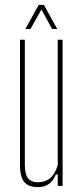

<svg xmlns="http://www.w3.org/2000/svg" viewBox="-20 -763 337 788"><path d="M136 5Q97 5 79.5 -16Q62 -37 62 -86V-600H82V-86Q82 -48 95 -31.5Q108 -15 136 -15Q197 -15 217 -86V-600H237V0H217V-47H209Q189 5 136 5ZM84 -644 139 -743H160L215 -644H194L150 -724L105 -644Z"/></svg>

Font: Big Shoulders Display Thin
Style: Regular
Weight: 100
Designer: Patric King
Foundry: XO Type Co
Version: Version 1.000; ttfautohint (v1.8.2)